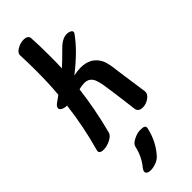

<svg xmlns="http://www.w3.org/2000/svg" viewBox="-349 -849 1153 1153"><g transform="rotate(-45 228.0 -272.5)"><path d="M276 59Q315 59 310 82Q290 175 230 241Q215 258 188 267.5Q161 277 138 275Q111 272 111 254Q111 244 121 231Q164 180 179 112Q183 93 204.5 80Q226 67 251 61Q261 59 276 59ZM430 -263Q447 -138 455 -88Q459 -63 433 -44Q407 -25 378 -25Q361 -25 350 -32.5Q339 -40 337 -56L329 -121Q315 -231 306 -286Q301 -318 292 -339.5Q283 -361 263 -372Q250 -378 233 -378Q212 -378 186 -371Q168 -221 127 -64Q122 -43 91.5 -27.5Q61 -12 33 -12Q15 -12 6 -18.5Q-3 -25 1 -39Q45 -197 64 -355Q44 -355 29 -362.5Q14 -370 14 -382Q14 -396 34 -410L73 -438Q81 -527 81 -640Q81 -704 78 -768Q77 -788 104 -804Q131 -820 160 -820Q176 -820 186.5 -813.5Q197 -807 198 -793Q202 -725 202 -642Q202 -570 200 -535Q236 -567 270 -602L300 -631Q314 -644 332 -652.5Q350 -661 368 -661Q379 -661 392 -655.5Q405 -650 405 -640Q405 -634 401 -629Q340 -543 223 -452Q256 -459 282 -459Q355 -459 391 -411Q407 -390 413.5 -365.5Q420 -341 423 -317Q426 -293 427 -284Z"/></g></svg>

Font: Sedgwick Ave Display
Style: Regular
Weight: 400
Designer: Kevin Burke, Pedro Vergani
Foundry: Google, Inc.
Version: Version 1.000